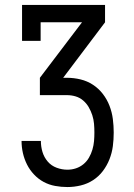

<svg xmlns="http://www.w3.org/2000/svg" viewBox="-20 -755 540 775"><path d="M252 0Q227 0 202.5 -4.5Q178 -9 156.5 -20.5Q135 -32 117.5 -50.5Q100 -69 89 -91Q78 -113 72.5 -137Q67 -161 67 -186H145Q145 -163 151.5 -141.5Q158 -120 172.5 -103Q187 -86 208.5 -78Q230 -70 252 -70Q270 -70 286.5 -75.5Q303 -81 316.5 -92Q330 -103 339 -118.5Q348 -134 353 -151Q358 -168 359.5 -185Q361 -202 361 -220Q361 -238 359.5 -255.5Q358 -273 352.5 -290Q347 -307 338 -322.5Q329 -338 315.5 -349.5Q302 -361 285 -366Q268 -371 250 -371H141V-441L311 -665H144V-590H69V-735H404V-665L235 -441H250Q278 -441 305 -434.5Q332 -428 355 -413Q378 -398 395 -376Q412 -354 422 -328Q432 -302 435.5 -274.5Q439 -247 439 -220Q439 -192 435.5 -165Q432 -138 422 -112.5Q412 -87 395.5 -65Q379 -43 356 -28Q333 -13 306 -6.5Q279 0 252 0Z"/></svg>

Font: Iosevka Curly Slab
Style: Regular
Weight: 400
Monospace: yes
Designer: Belleve Invis
Foundry: Belleve Invis
Version: Version 22.1.2; ttfautohint (v1.8.4)